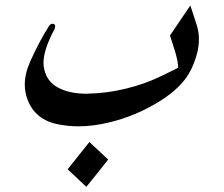

<svg xmlns="http://www.w3.org/2000/svg" viewBox="-20 -476 841 722"><path d="M698.7 -214.8Q667 -148.4 577.6 -93.5Q488.3 -38.6 388.2 -15.1Q329.1 -1 274.9 -1Q236.3 -1 199.7 -8.3Q111.8 -24.9 83 -103Q73.2 -129.4 73.2 -158.2Q73.2 -198.7 93.3 -244.1Q127.4 -320.3 164.1 -377.9Q170.4 -386.7 177.2 -386.7Q179.7 -386.7 182.1 -385.7Q187.5 -383.3 187.5 -377Q187.5 -372.6 184.6 -365.7Q143.6 -289.1 143.6 -239.7Q143.6 -230.5 145 -222.7Q153.8 -169.9 198.7 -146.5Q241.2 -123.5 305.7 -123.5Q309.1 -123.5 312.5 -124Q381.3 -125 453.1 -142.6Q524.4 -159.7 587.4 -190.4L649.9 -221.2V-223.1Q649.9 -241.7 640.1 -276.4Q629.4 -312 619.1 -342.3L695.8 -455.6L719.7 -382.3Q728 -356.4 728 -328.6Q728 -275.9 698.7 -214.8ZM386.7 124Q366.2 150.4 345.7 175.8Q325.2 201.2 304.7 226.6L234.4 160.6Q254.4 134.8 275.1 109.4Q295.9 84 316.4 58.1Z"/></svg>

Font: Aref Ruqaa
Style: Regular
Weight: 400
Designer: Abdoulla Aref
Version: Version 0.7